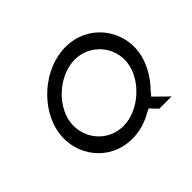

<svg xmlns="http://www.w3.org/2000/svg" viewBox="-120 -760 942 942"><g transform="rotate(-45 350.5 -289.5)"><path d="M94 -290C72 -149 174 -14 328 -14C377 -14 425 -27 469 -53L471 -54L490 -63L526 -25H611L540 -95L559 -118L560 -119C606 -166 641 -228 651 -290C673 -431 569 -565 415 -565C261 -565 116 -432 94 -290ZM171 -290C187 -393 296 -489 403 -489C510 -489 590 -394 574 -290C558 -187 449 -89 341 -89C232 -89 155 -187 171 -290Z"/></g></svg>

Font: Charger Static
Style: Obl
Weight: 1000
Designer: Jasper
Foundry: KineticPlasma Fonts/Cannot Into Space Fonts
Version: Version 1.1